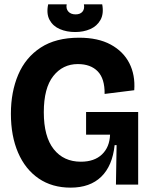

<svg xmlns="http://www.w3.org/2000/svg" viewBox="-20 -847 688 881"><path d="M304 14Q219 14 157.5 -28Q96 -70 63 -146.5Q30 -223 30 -325Q30 -425 63.5 -504Q97 -583 166.5 -628.5Q236 -674 343 -674Q430 -674 488 -642.5Q546 -611 573.5 -557Q601 -503 596 -433L460 -416Q461 -486 428.5 -519.5Q396 -553 337 -553Q268 -553 224.5 -498Q181 -443 181 -332Q181 -220 226.5 -162.5Q272 -105 351 -105Q413 -105 448 -138.5Q483 -172 485 -229H375V-333H614V-214V0H512L515 -181H506Q496 -86 444.5 -36Q393 14 304 14ZM201 -827H286Q282 -807 293.5 -794Q305 -781 327 -781Q348 -781 358.5 -793.5Q369 -806 365 -827H449Q457 -784 441 -755.5Q425 -727 394 -713.5Q363 -700 325 -700Q286 -700 254.5 -713.5Q223 -727 207.5 -755.5Q192 -784 201 -827Z"/></svg>

Font: Bricolage Grotesque 96pt Bricolage Grotesque 48pt Regular
Style: Bold
Weight: 700
Designer: Mathieu Triay
Foundry: Atelier Triay
Version: Version 1.001; ttfautohint (v1.8.4.7-5d5b);gftools[0.9.33.de